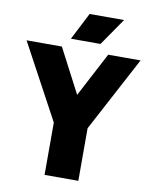

<svg xmlns="http://www.w3.org/2000/svg" viewBox="-137 -1024 863 1098"><g transform="rotate(10 295.0 -475.5)"><path d="M199 0V-304L-36 -740H169L303 -483L438 -740H626L395 -305.5V0ZM212 -793 293 -951H493L384 -793Z"/></g></svg>

Font: Encode Sans Condensed Black
Style: Regular
Weight: 900
Width: 3
Designer: Multiple Designers
Foundry: Impallari Type
Version: Version 3.000; ttfautohint (v1.8.3) -l 8 -r 50 -G 200 -x 14 